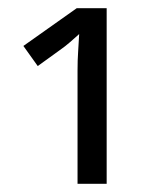

<svg xmlns="http://www.w3.org/2000/svg" viewBox="-20 -864 390 468"><path d="M240 -844V-416H169V-692Q169 -718 170.5 -739Q172 -760 173 -781Q163 -772 151 -761.5Q139 -751 126 -742L72 -703L37 -752L167 -844Z"/></svg>

Font: Noto IKEA Latin
Style: Regular
Weight: 400
Designer: Monotype Design Team
Foundry: Monotype Imaging Inc.
Version: Version 1.0